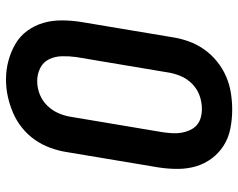

<svg xmlns="http://www.w3.org/2000/svg" viewBox="-97 -689 794 640"><g transform="rotate(-90 300.0 -369.0)"><path d="M255 8Q223 8 192 2Q161 -4 135.5 -20Q110 -36 92 -60Q74 -84 65.5 -113Q57 -142 57 -174Q57 -206 62 -238L113 -543Q117 -570 127 -597.5Q137 -625 153.5 -649Q170 -673 193.5 -692Q217 -711 244 -722.5Q271 -734 298.5 -740Q326 -746 355 -746Q387 -746 417 -738Q447 -730 473 -715Q499 -700 517 -675.5Q535 -651 543.5 -622Q552 -593 552 -561Q552 -529 547 -497L496 -192Q492 -165 482.5 -138Q473 -111 456 -86.5Q439 -62 415.5 -43Q392 -24 365.5 -12.5Q339 -1 310.5 3.5Q282 8 255 8ZM257 -93Q280 -93 302 -101Q324 -109 341 -126Q358 -143 367 -165Q376 -187 379 -209L430 -513Q433 -536 432.5 -559.5Q432 -583 422.5 -602.5Q413 -622 393 -632Q373 -642 350 -642Q327 -642 305.5 -633.5Q284 -625 267.5 -608Q251 -591 242 -569.5Q233 -548 230 -526L179 -222Q177 -207 176 -191.5Q175 -176 177.5 -161.5Q180 -147 186 -133.5Q192 -120 202.5 -110.5Q213 -101 227.5 -97Q242 -93 257 -93Z"/></g></svg>

Font: Iosevka Etoile Oblique
Style: Bold
Weight: 700
Italic angle: -9°
Designer: Belleve Invis
Foundry: Belleve Invis
Version: Version 15.5.2; ttfautohint (v1.8.4)